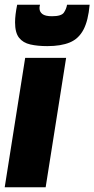

<svg xmlns="http://www.w3.org/2000/svg" viewBox="-40 -796 401 816"><path d="M154 0H-20L67 -550H241ZM161 -600Q120 -600 89 -607Q58 -614 41 -635.5Q24 -657 24 -701Q24 -732 33 -776H130Q128 -769 128 -766Q128 -763 128 -760Q128 -746 140 -736.5Q152 -727 181 -727Q221 -727 231.5 -742.5Q242 -758 245 -776H341Q335 -708 314.5 -669.5Q294 -631 256.5 -615.5Q219 -600 161 -600Z"/></svg>

Font: Georama Condensed Black
Style: Italic
Weight: 900
Width: 3
Italic angle: -9°
Designer: Jean-Baptiste Levee
Foundry: Production Type
Version: Version 1.000